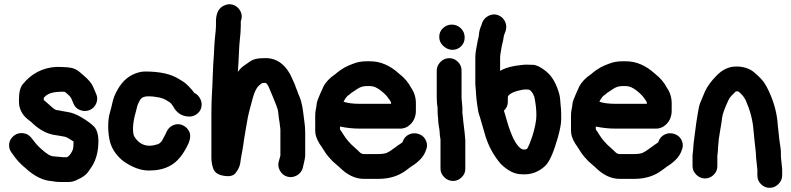

<svg xmlns="http://www.w3.org/2000/svg" viewBox="-20 -822 3795 921"><path d="M238 -72C223 -72 203 -84 176 -109C164 -120 156 -128 150 -136L131 -160C121 -173 108 -181 92 -183C76 -185 61 -182 48 -172C35 -162 26 -149 24 -133C22 -117 26 -102 36 -89L42 -81C58 -57 78 -35 103 -15C144 23 186 44 229 47L249 50C257 51 268 51 282 51H310C324 51 338 47 351 40C376 29 392 17 401 5C410 -7 417 -18 423 -27C442 -59 452 -98 452 -145C452 -178 444 -202 430 -216C416 -230 396 -244 371 -259C346 -274 324 -282 303 -285C282 -288 270 -291 266 -292C262 -293 257 -293 251 -294C245 -295 235 -302 220 -316C205 -330 195 -338 190 -342V-353L197 -360C212 -375 239 -382 280 -382C286 -382 291 -382 293 -380C295 -378 300 -374 307 -368C314 -362 319 -356 322 -350L332 -326C338 -311 348 -300 364 -294C380 -288 395 -288 410 -294C425 -300 436 -312 442 -327C448 -342 448 -357 441 -372L427 -405C420 -422 404 -441 379 -462C373 -467 367 -472 359 -479C351 -486 341 -491 328 -495C315 -499 289 -501 249 -501C184 -497 131 -469 90 -419C77 -404 71 -379 71 -345C71 -336 71 -327 72 -318C77 -289 92 -265 118 -246C127 -239 135 -233 139 -228C173 -197 208 -179 245 -174C266 -171 282 -168 291 -166C300 -164 314 -156 333 -143C333 -137 332 -129 332 -120C332 -111 329 -101 323 -91C317 -81 313 -76 310 -74C307 -72 305 -70 302 -68H282Z M940 -349C933 -362 924 -371 911 -377C904 -388 895 -398 884 -409C873 -420 865 -427 858 -431C851 -435 845 -439 840 -442C801 -467 747 -479 677 -479C668 -479 657 -478 646 -475C601 -463 568 -435 544 -392C532 -371 524 -351 520 -333C516 -315 512 -297 507 -281C502 -265 499 -243 499 -216C499 -189 502 -162 509 -137C520 -102 541 -73 573 -48C615 -19 655 -4 694 -4C733 -4 767 -11 794 -26C830 -44 860 -81 885 -136C893 -156 895 -173 889 -188C883 -203 872 -214 857 -221C842 -228 827 -228 812 -222C797 -216 786 -205 779 -190C775 -181 772 -174 769 -169C766 -164 763 -159 760 -153C758 -146 752 -139 740 -131C724 -126 710 -123 698 -123C667 -123 643 -137 625 -166C620 -174 618 -187 618 -205C618 -223 621 -244 626 -265L634 -295C637 -307 639 -316 641 -321L652 -343C659 -354 671 -360 690 -360C709 -360 727 -358 746 -354C759 -351 768 -347 775 -343C782 -339 788 -335 793 -332C798 -329 803 -324 807 -317C811 -310 815 -304 819 -298C833 -279 852 -267 875 -264C891 -261 906 -263 920 -272C934 -281 943 -293 946 -308C949 -323 947 -336 940 -349Z M1098 -799C1083 -804 1067 -802 1052 -794C1028 -782 1016 -757 1016 -719V-698C1016 -685 1014 -669 1012 -650C1010 -631 1009 -614 1008 -600C1007 -586 1007 -572 1006 -559C1005 -546 1004 -532 1003 -517C1002 -502 1002 -487 1001 -471C1000 -455 1000 -437 999 -419C998 -401 997 -381 996 -359C995 -337 994 -310 994 -279V-66C994 -47 997 -31 1002 -16C1008 4 1024 16 1052 21C1080 26 1099 22 1110 8C1121 -6 1129 -21 1132 -37L1136 -64C1138 -74 1140 -86 1143 -102C1146 -118 1148 -134 1150 -149C1152 -164 1157 -188 1162 -220C1167 -252 1172 -276 1176 -290C1180 -304 1185 -323 1191 -346C1197 -369 1204 -386 1210 -396C1216 -406 1222 -412 1225 -414C1228 -416 1233 -420 1238 -424H1247C1250 -424 1253 -425 1256 -424C1262 -418 1266 -412 1269 -405C1272 -398 1275 -391 1279 -381C1283 -371 1288 -361 1292 -350C1296 -339 1301 -327 1306 -315C1311 -303 1314 -291 1315 -279C1316 -267 1317 -259 1318 -253L1321 -235C1322 -229 1322 -223 1323 -218L1325 -202V-77C1325 -76 1325 -74 1324 -72L1318 -50C1313 -35 1314 -20 1322 -5C1330 10 1341 20 1357 25C1373 30 1388 28 1403 20C1418 12 1427 0 1432 -15C1440 -47 1444 -67 1444 -76V-189C1444 -208 1442 -225 1440 -239C1438 -253 1436 -269 1434 -286C1432 -303 1429 -318 1426 -329C1423 -340 1421 -349 1418 -355C1415 -361 1412 -368 1410 -374C1408 -380 1406 -387 1403 -393C1400 -399 1398 -406 1396 -412C1394 -418 1391 -424 1388 -431C1385 -438 1381 -445 1378 -453C1375 -461 1368 -473 1359 -486C1330 -527 1292 -546 1244 -543C1216 -543 1195 -538 1182 -529C1169 -520 1159 -513 1149 -506C1139 -499 1130 -490 1121 -477C1123 -508 1125 -537 1126 -566C1127 -595 1129 -619 1131 -637C1133 -655 1135 -676 1135 -698V-720C1142 -737 1141 -754 1133 -769C1125 -784 1113 -794 1098 -799Z M1628 -334C1636 -350 1644 -361 1654 -367C1658 -370 1662 -373 1666 -377C1669 -379 1678 -384 1692 -394C1706 -404 1721 -409 1737 -409H1756C1772 -409 1788 -402 1806 -388C1824 -374 1837 -361 1845 -348C1848 -344 1851 -340 1853 -337C1855 -334 1856 -330 1856 -326V-324H1708C1675 -324 1648 -327 1628 -334ZM1708 -205H1900C1914 -205 1926 -209 1937 -216C1963 -234 1976 -261 1975 -295V-326C1975 -355 1967 -380 1952 -401C1940 -425 1921 -448 1894 -469C1851 -508 1805 -528 1756 -528H1737C1714 -528 1694 -524 1676 -517C1646 -507 1619 -492 1595 -472C1591 -468 1586 -464 1581 -461C1561 -447 1545 -430 1533 -410C1530 -404 1524 -391 1515 -370C1506 -349 1500 -334 1499 -324C1498 -314 1497 -305 1495 -297C1493 -289 1492 -279 1492 -267V-194C1492 -175 1499 -155 1513 -132C1517 -127 1523 -118 1531 -105C1539 -92 1547 -80 1555 -71C1563 -62 1570 -55 1575 -49C1590 -36 1601 -26 1608 -20C1645 17 1684 36 1725 36H1796C1848 36 1892 22 1928 -5C1948 -20 1960 -29 1966 -32C1996 -53 2015 -76 2023 -101C2030 -116 2030 -131 2024 -146C2018 -161 2007 -172 1992 -178C1977 -184 1960 -185 1944 -178C1928 -171 1917 -159 1911 -141C1911 -139 1907 -137 1900 -132C1893 -127 1882 -120 1869 -110C1856 -100 1845 -93 1836 -89C1827 -85 1812 -83 1790 -83H1725C1718 -83 1711 -86 1704 -93C1697 -100 1691 -106 1685 -111C1659 -133 1640 -155 1627 -177C1622 -186 1616 -194 1611 -201V-215C1644 -208 1677 -205 1708 -205Z M2209 -184 2202 -242V-245L2198 -281V-305L2195 -341C2194 -347 2194 -353 2194 -359V-483C2194 -499 2189 -513 2177 -525C2165 -537 2151 -543 2135 -543C2119 -543 2105 -537 2093 -525C2081 -513 2075 -499 2075 -483V-359C2075 -339 2076 -322 2079 -307V-291C2079 -276 2080 -265 2081 -259C2082 -253 2082 -248 2082 -243C2082 -238 2083 -229 2085 -217C2087 -205 2089 -195 2089 -188C2089 -181 2090 -169 2093 -153V-13C2093 3 2099 16 2111 28C2123 40 2137 46 2153 46C2169 46 2183 40 2195 28C2207 16 2212 3 2212 -13V-149ZM2105 -687C2093 -676 2087 -662 2087 -645C2087 -628 2093 -614 2106 -602C2119 -590 2133 -583 2150 -583C2167 -583 2181 -589 2192 -600C2203 -611 2209 -625 2209 -642C2209 -659 2203 -674 2191 -686C2179 -698 2164 -704 2147 -704C2130 -704 2117 -698 2105 -687Z M2379 -482V-545C2379 -553 2380 -562 2382 -572C2384 -582 2385 -590 2386 -596C2387 -602 2388 -607 2390 -614C2392 -621 2394 -629 2395 -638C2396 -647 2398 -656 2401 -662L2405 -672C2410 -687 2410 -703 2403 -718C2396 -733 2385 -743 2370 -749C2355 -755 2340 -754 2325 -747C2310 -740 2299 -728 2293 -713L2290 -703C2283 -687 2279 -673 2278 -662C2277 -651 2276 -643 2274 -637C2272 -631 2271 -625 2270 -618C2269 -611 2267 -601 2264 -586C2261 -571 2260 -557 2260 -545V-421C2260 -414 2261 -405 2262 -395C2263 -385 2263 -375 2264 -365C2265 -355 2266 -340 2269 -320C2272 -300 2274 -284 2278 -273C2282 -262 2285 -251 2288 -240C2291 -229 2295 -217 2298 -206C2301 -195 2305 -182 2309 -168C2324 -120 2348 -76 2381 -37C2415 -3 2449 14 2483 14C2527 17 2564 3 2595 -26C2616 -46 2635 -90 2655 -159C2666 -198 2672 -228 2672 -250C2672 -272 2672 -288 2671 -300C2670 -312 2668 -327 2667 -345C2666 -363 2660 -383 2652 -403C2638 -439 2619 -466 2594 -484C2571 -502 2551 -511 2536 -511C2521 -511 2511 -512 2504 -512C2497 -512 2489 -511 2480 -510C2440 -506 2410 -498 2390 -488C2384 -485 2380 -483 2379 -482ZM2518 -392C2525 -388 2531 -382 2536 -373L2543 -358C2550 -325 2553 -295 2553 -269C2553 -243 2546 -209 2534 -170C2525 -143 2517 -123 2509 -109C2506 -108 2505 -107 2504 -106C2503 -105 2501 -105 2499 -105H2488L2476 -111L2469 -118C2446 -141 2425 -191 2404 -269C2402 -278 2399 -285 2397 -291C2410 -303 2416 -317 2416 -334V-356C2416 -361 2420 -366 2429 -372C2438 -378 2450 -383 2466 -387C2482 -391 2493 -393 2500 -393C2507 -393 2513 -392 2518 -392Z M2855 -334C2863 -350 2871 -361 2881 -367C2885 -370 2889 -373 2893 -377C2896 -379 2905 -384 2919 -394C2933 -404 2948 -409 2964 -409H2983C2999 -409 3015 -402 3033 -388C3051 -374 3064 -361 3072 -348C3075 -344 3078 -340 3080 -337C3082 -334 3083 -330 3083 -326V-324H2935C2902 -324 2875 -327 2855 -334ZM2935 -205H3127C3141 -205 3153 -209 3164 -216C3190 -234 3203 -261 3202 -295V-326C3202 -355 3194 -380 3179 -401C3167 -425 3148 -448 3121 -469C3078 -508 3032 -528 2983 -528H2964C2941 -528 2921 -524 2903 -517C2873 -507 2846 -492 2822 -472C2818 -468 2813 -464 2808 -461C2788 -447 2772 -430 2760 -410C2757 -404 2751 -391 2742 -370C2733 -349 2727 -334 2726 -324C2725 -314 2724 -305 2722 -297C2720 -289 2719 -279 2719 -267V-194C2719 -175 2726 -155 2740 -132C2744 -127 2750 -118 2758 -105C2766 -92 2774 -80 2782 -71C2790 -62 2797 -55 2802 -49C2817 -36 2828 -26 2835 -20C2872 17 2911 36 2952 36H3023C3075 36 3119 22 3155 -5C3175 -20 3187 -29 3193 -32C3223 -53 3242 -76 3250 -101C3257 -116 3257 -131 3251 -146C3245 -161 3234 -172 3219 -178C3204 -184 3187 -185 3171 -178C3155 -171 3144 -159 3138 -141C3138 -139 3134 -137 3127 -132C3120 -127 3109 -120 3096 -110C3083 -100 3072 -93 3063 -89C3054 -85 3039 -83 3017 -83H2952C2945 -83 2938 -86 2931 -93C2924 -100 2918 -106 2912 -111C2886 -133 2867 -155 2854 -177C2849 -186 2843 -194 2838 -201V-215C2871 -208 2904 -205 2935 -205Z M3600 -141C3605 -102 3607 -77 3607 -65L3613 -8V19C3613 35 3618 49 3630 61C3642 73 3656 79 3672 79C3688 79 3702 73 3714 61C3726 49 3732 35 3732 19V-10L3726 -70C3726 -88 3726 -102 3724 -113C3722 -124 3720 -138 3718 -155C3716 -172 3715 -185 3714 -194C3713 -203 3712 -212 3711 -220C3708 -276 3693 -332 3667 -387C3661 -400 3654 -413 3646 -425C3638 -437 3623 -453 3600 -473C3577 -493 3548 -503 3512 -503C3476 -503 3445 -488 3417 -459C3392 -434 3374 -409 3362 -384L3339 -329C3335 -319 3331 -304 3328 -283C3325 -262 3322 -245 3320 -233L3310 -157C3308 -144 3307 -132 3306 -121C3305 -110 3305 -101 3304 -94C3303 -87 3302 -79 3302 -71V-25C3302 -9 3308 4 3320 16C3332 28 3346 34 3362 34C3378 34 3392 28 3404 16C3416 4 3421 -9 3421 -25V-71C3421 -73 3421 -77 3422 -83C3423 -89 3424 -102 3425 -122C3426 -142 3429 -166 3434 -193C3439 -220 3442 -241 3444 -258C3446 -275 3456 -302 3473 -339C3478 -351 3487 -362 3500 -374L3508 -382C3510 -384 3512 -384 3516 -384C3520 -384 3523 -383 3525 -381C3541 -367 3551 -354 3557 -341C3577 -296 3590 -250 3594 -202C3595 -187 3597 -167 3600 -141Z"/></svg>

Font: AppleStorm
Style: Xbd
Weight: 800
Foundry: Cannot Into Space Fonts
Version: Version 1.01